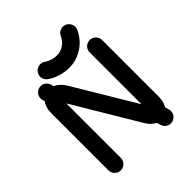

<svg xmlns="http://www.w3.org/2000/svg" viewBox="-222 -923 1067 1067"><g transform="rotate(-45 312.0 -389.5)"><path d="M458 -585.9V-178.7L241.7 -540.5C225.1 -568.4 205.6 -585.4 184.6 -594.7L179.7 -611.3C173.8 -631.3 155.3 -646.5 132.8 -646.5C106 -646.5 84 -624.5 84 -597.7C84 -592.8 84.5 -588.9 85.9 -584L89.8 -571.3C76.7 -553.7 68.4 -529.8 68.4 -500V-48.8C68.4 -22 90.3 0 117.2 0C144 0 166 -22 166 -48.8V-477.1L395 -93.8C409.2 -69.8 427.2 -53.7 445.3 -45.4L451.7 -23.4C457.5 -2.4 476.1 12.2 498.5 12.2C525.4 12.2 547.4 -9.8 547.4 -36.6C547.4 -41 546.9 -45.4 545.4 -49.8L538.6 -73.7C548.8 -90.3 555.7 -113.3 555.7 -142.1V-585.9C555.7 -612.8 533.7 -634.8 506.8 -634.8C480 -634.8 458 -612.8 458 -585.9ZM409.2 -764.2C396.5 -736.8 376.5 -717.3 348.6 -707.5C314.9 -695.8 272 -706.1 245.1 -725.1C236.8 -731 227.5 -733.9 216.8 -733.9C189.9 -733.9 168 -711.9 168 -685.1C168 -668.5 176.3 -653.8 188.5 -645C235.8 -611.3 314 -592.3 380.9 -615.7C434.1 -634.3 474.6 -672.4 498 -723.1C501 -729.5 502.4 -736.3 502.4 -743.7C502.4 -770.5 480.5 -792.5 453.6 -792.5C434.1 -792.5 417 -781.2 409.2 -764.2Z"/></g></svg>

Font: Velvelyne Book
Style: Bold
Weight: 700
Designer: Manon Van der Borght et Mariel Nils
Foundry: Velvetyne
Version: Version 1.070;Glyphs 3.3.1 (3343)